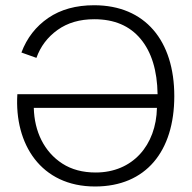

<svg xmlns="http://www.w3.org/2000/svg" viewBox="-20 -692 719 718"><path d="M44.9 -339.8C33.2 -153.3 132.8 5.4 335.4 5.4C525.9 5.4 631.8 -126.5 631.8 -332.5C631.8 -539.6 522.9 -672.4 332 -672.4C264.2 -672.4 207 -656.7 160.6 -625C114.3 -593.3 80.6 -550.3 60.1 -495.6L116.2 -475.6C131.3 -518.1 157.7 -553.2 195.3 -580.1C232.9 -606.9 278.3 -620.1 332.5 -620.1C407.2 -620.1 464.8 -595.7 505.9 -546.4C546.9 -497.1 567.9 -428.2 569.3 -339.8ZM566.9 -288.6C564 -148.9 476.1 -46.9 337.9 -46.9C289.1 -46.9 247.6 -58.1 213.4 -80.1C145 -124 108.4 -200.7 106.4 -288.6Z"/></svg>

Font: Estedad Light
Style: Regular
Weight: 300
Designer: Amin Abedi
Version: Version 7.3